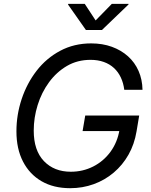

<svg xmlns="http://www.w3.org/2000/svg" viewBox="-20 -962 782 992"><path d="M342.3 10.3Q256.8 10.3 194.8 -25.6Q132.8 -61.5 98.9 -127.2Q64.9 -192.9 64.9 -283.2Q64.9 -369.1 92 -450.4Q119.1 -531.7 169.4 -596.7Q219.7 -661.6 291.3 -699.7Q362.8 -737.8 451.2 -737.8Q509.8 -737.8 558.1 -720.2Q606.4 -702.6 641.6 -670.9Q676.8 -639.2 696 -595.2Q715.3 -551.3 716.3 -498H622.1Q617.7 -533.2 604.2 -561.8Q590.8 -590.3 568.8 -610.6Q546.9 -630.9 516.4 -641.8Q485.8 -652.8 447.8 -652.8Q379.9 -652.8 325.9 -621.3Q272 -589.8 233.4 -537.1Q194.8 -484.4 174.6 -419.4Q154.3 -354.5 154.3 -287.1Q154.3 -184.6 207 -129.6Q259.8 -74.7 345.7 -74.7Q408.2 -74.7 461.7 -101.8Q515.1 -128.9 551 -178Q586.9 -227.1 597.7 -292.5L623.5 -284.7H406.7L420.4 -365.2H699.2L685.5 -283.2Q674.3 -216.3 643.8 -162.6Q613.3 -108.9 567.4 -70.1Q521.5 -31.2 464.1 -10.5Q406.7 10.3 342.3 10.3ZM418 -941.9 474.1 -856.4 557.6 -941.9H644.5L643.6 -938.5L506.8 -807.1H423.8L331.5 -938.5L332.5 -941.9Z"/></svg>

Font: Inter 18pt
Style: Italic
Weight: 400
Italic angle: -9.3988°
Designer: Rasmus Andersson
Foundry: rsms
Version: Version 4.001;git-66647c0bb